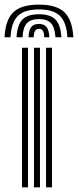

<svg xmlns="http://www.w3.org/2000/svg" viewBox="-50 -805 336 825"><path d="M147.8 0V-600H173.5V0ZM44.5 0V-600H70.2V0ZM96 0V-600H121.8V0ZM117.5 -785.2Q42 -785.2 7.6 -752.6Q-26.8 -720 -30.5 -644.8H-4.8Q-1.5 -709 26.9 -736.8Q55.2 -764.5 117.5 -764.5Q179.2 -764.5 207.6 -736.8Q236 -709 239.5 -644.8H265.2Q261 -720 226.6 -752.6Q192.2 -785.2 117.5 -785.2ZM117.5 -743.8Q68.2 -743.8 46 -720.8Q23.8 -697.8 21 -644.8H46.8Q48.8 -686.5 65.1 -704.8Q81.5 -723 117.5 -723Q153 -723 169.4 -704.8Q185.8 -686.5 188.2 -644.8H213.8Q210.8 -697.8 188.4 -720.8Q166 -743.8 117.5 -743.8ZM117.5 -702.2Q94.8 -702.2 84.4 -688.9Q74 -675.5 72.5 -644.8H95Q94.8 -681.2 117.5 -681.2Q140.5 -681.2 139.8 -644.8H162.2Q160.5 -675.5 150.1 -688.9Q139.8 -702.2 117.5 -702.2Z"/></svg>

Font: Big Shoulders Inline Display ExtraBold
Style: Regular
Weight: 800
Designer: Patric King
Foundry: XO Type Co
Version: Version 1.000